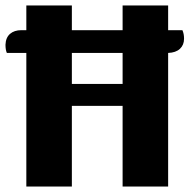

<svg xmlns="http://www.w3.org/2000/svg" viewBox="-41 -680 691 700"><path d="M572 -487V0H406V-294H221V0H55V-487H-16Q-21 -498 -21 -517Q-20 -543 -4.5 -556.5Q11 -570 37 -570H55V-660H221V-570H406V-660H572V-570H624Q630 -557 630 -539Q630 -516 615 -502Q600 -488 572 -487ZM406 -374V-487H221V-374Z"/></svg>

Font: Sansita
Style: Bold
Weight: 700
Designer: Pablo Cosgaya
Foundry: Omnibus-Type
Version: Version 1.006